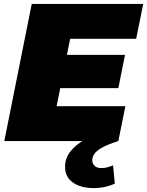

<svg xmlns="http://www.w3.org/2000/svg" viewBox="-20 -720 751 980"><path d="M306 -440H618L584 -270H272ZM269 -178H620L584 0H2L142 -700H711L675 -522H338ZM458 240Q392 240 352 211.5Q312 183 312 132Q312 88 339 53.5Q366 19 412.5 -7Q459 -33 515 -49L584 0Q530 17 501.5 33Q473 49 462 65Q451 81 451 97Q451 116 463.5 127Q476 138 497 138Q514 138 529.5 133.5Q545 129 557 124L566 217Q546 227 518 233.5Q490 240 458 240Z"/></svg>

Font: Montserrat Thin Black
Style: Italic
Weight: 900
Italic angle: -11.3°
Version: Version 9.000